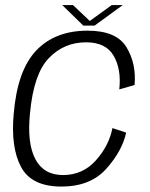

<svg xmlns="http://www.w3.org/2000/svg" viewBox="-20 -716 579 742"><path d="M217.5 5Q329 5 390.5 -63.5Q452 -132 467.5 -203.5L414.5 -221Q401.5 -153.5 350.8 -96.5Q300 -39.5 223.5 -39.5Q149 -39.5 116.5 -101.2Q84 -163 96 -279Q110 -430.5 168.8 -491.5Q227.5 -552.5 312.5 -552.5Q389 -552.5 419.2 -500.5Q449.5 -448.5 441 -370.5L500 -387.5Q507.5 -469.5 468.8 -533.5Q430 -597.5 318.5 -597.5Q193 -597.5 120 -520.8Q47 -444 33 -276.5Q21 -146 61.5 -70.5Q102 5 217.5 5ZM302 -617H345.5L454.5 -696.5H412L327 -635L262 -696.5H220.5Z"/></svg>

Font: Anybody UltraCondensed Thin Light
Style: Italic
Weight: 300
Italic angle: -10°
Version: Version 1.111